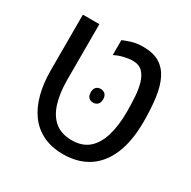

<svg xmlns="http://www.w3.org/2000/svg" viewBox="-141 -739 882 888"><g transform="rotate(30 300.0 -295.0)"><path d="M305 13Q243 13 197.5 -9Q152 -31 122 -71.5Q92 -112 77 -169Q62 -226 62 -296V-592H150V-295Q150 -224 166.5 -171.5Q183 -119 217.5 -91Q252 -63 307 -63Q362 -63 396 -92Q430 -121 446.5 -175.5Q463 -230 463 -304Q463 -345 460.5 -383.5Q458 -422 449 -453.5Q440 -485 421.5 -504Q403 -523 369 -523Q349 -523 322 -516.5Q295 -510 275 -499V-579Q291 -586 317.5 -594.5Q344 -603 379 -603Q433 -603 466.5 -582.5Q500 -562 519 -523.5Q538 -485 545.5 -429.5Q553 -374 553 -304Q553 -199 523 -128.5Q493 -58 437.5 -22.5Q382 13 305 13ZM273 -300Q273 -318 282 -327Q291 -336 305 -336Q320 -336 329.5 -327Q339 -318 339 -300Q339 -281 329.5 -272Q320 -263 305 -263Q291 -263 282 -272Q273 -281 273 -300Z"/></g></svg>

Font: Noto Sans Hebrew SemiCondensed
Style: Regular
Weight: 400
Width: 4
Designer: Monotype Design Team
Foundry: Monotype Imaging Inc.
Version: Version 2.003